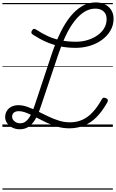

<svg xmlns="http://www.w3.org/2000/svg" viewBox="-20 -1058 967 1601"><path d="M557 12Q506 12 457.5 -2Q409 -16 364 -37.5Q319 -59 278.5 -80.5Q238 -102 202 -116.5Q166 -131 135 -131Q111 -131 96 -119Q81 -107 81 -85Q81 -64 100.5 -47Q120 -30 149 -30Q175 -30 195.5 -46Q216 -62 234.5 -95.5Q253 -129 270 -182L414 -615Q446 -709 484 -787Q522 -865 567.5 -921Q613 -977 665.5 -1007.5Q718 -1038 779 -1038Q822 -1038 855.5 -1021Q889 -1004 908 -973.5Q927 -943 927 -902Q927 -848 901.5 -804Q876 -760 832 -727Q788 -694 731 -676.5Q674 -659 611 -659Q540 -659 479 -672Q418 -685 363 -709.5Q308 -734 253 -770Q243 -777 241.5 -785Q240 -793 247 -804Q255 -817 263 -817.5Q271 -818 280 -812Q330 -779 380.5 -756Q431 -733 488.5 -721.5Q546 -710 614 -710Q663 -710 708.5 -723.5Q754 -737 790.5 -762Q827 -787 848 -821.5Q869 -856 869 -899Q869 -927 857 -946.5Q845 -966 823.5 -976Q802 -986 774 -986Q726 -986 682.5 -958.5Q639 -931 600 -880.5Q561 -830 527.5 -759Q494 -688 465 -601L321 -172Q298 -102 272 -59.5Q246 -17 215 1.5Q184 20 145 20Q111 20 83 6Q55 -8 39 -31.5Q23 -55 23 -81Q23 -110 36.5 -132.5Q50 -155 75 -168Q100 -181 133 -181Q170 -181 210 -166.5Q250 -152 292.5 -131Q335 -110 379.5 -88.5Q424 -67 470 -52.5Q516 -38 563 -38Q619 -38 665.5 -58.5Q712 -79 752 -121.5Q792 -164 829 -230Q835 -241 843.5 -243Q852 -245 865 -239Q877 -233 879 -225Q881 -217 876 -207Q834 -131 786 -82.5Q738 -34 681.5 -11Q625 12 557 12ZM0 513H921V523H0ZM0 -20H921V0H0ZM0 -505H921V-500H0ZM0 -1033H921V-1023H0Z"/></svg>

Font: Playwrite IN Guides
Style: Regular
Weight: 400
Designer: Veronika Burian, José Scaglione
Foundry: TypeTogether
Version: Version 1.003